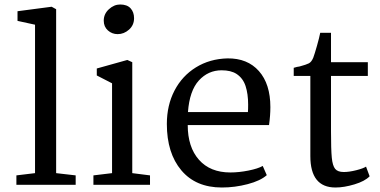

<svg xmlns="http://www.w3.org/2000/svg" viewBox="-20 -823 1694 855"><path d="M136 -52V-713L58 -730V-773L210 -793L230 -782V-52L317 -42V0H53V-42Z M577 -742Q577 -711 554.5 -691Q532 -671 504 -671Q479 -671 460.5 -687.5Q442 -704 442 -731Q442 -761 465 -782Q488 -803 515 -803Q546 -803 561.5 -786Q577 -769 577 -742ZM569 -546V-52L648 -42V0H396V-42L479 -52V-452L411 -487V-518L547 -556Z M1184 -346Q1184 -308 1178 -266H816Q816 -168 866 -111.5Q916 -55 1006 -55Q1044 -55 1086.5 -63.5Q1129 -72 1150 -84L1168 -43Q1140 -18 1083 -3Q1026 12 968 12Q852 12 787.5 -64.5Q723 -141 723 -271Q723 -354 757 -419.5Q791 -485 852.5 -523Q914 -561 993 -563Q1082 -564 1133 -506.5Q1184 -449 1184 -346ZM817 -324H1084Q1085 -335 1085 -357Q1085 -405 1073.5 -440Q1062 -475 1033 -494Q1008 -510 967 -510Q907 -510 865.5 -464.5Q824 -419 817 -324Z M1454 -546H1618V-485H1454V-239Q1454 -157 1457.5 -121Q1461 -85 1472.5 -71Q1484 -57 1511 -57Q1535 -57 1566.5 -65Q1598 -73 1610 -81L1626 -38Q1605 -16 1558.5 -2Q1512 12 1474 12Q1362 12 1362 -128V-485H1288V-521Q1304 -526 1314 -527Q1344 -535 1355.5 -541Q1367 -547 1375 -566Q1381 -582 1391.5 -619Q1402 -656 1406 -677H1454Z"/></svg>

Font: Martel DemiBold
Style: Regular
Weight: 600
Designer: Dan Reynolds
Foundry: Dan Reynolds
Version: Version 1.001; ttfautohint (v1.1) -l 5 -r 5 -G 72 -x 0 -D la